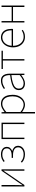

<svg xmlns="http://www.w3.org/2000/svg" viewBox="1611 -2141 752 4014"><g transform="rotate(-90 1987.0 -134.0)"><path d="M96 0V-478H126V-224Q126 -184 125 -137Q124 -90 122 -42H126Q141 -65 161 -94.5Q181 -124 196 -146L424 -478H454V0H424V-254Q424 -294 425.5 -341Q427 -388 428 -436H424Q409 -414 389 -384.5Q369 -355 354 -332L126 0Z M771 12Q721 12 676.5 -2.5Q632 -17 594 -52L612 -74Q648 -41 686.5 -28.5Q725 -16 770 -16Q809 -16 842 -30Q875 -44 894.5 -69.5Q914 -95 914 -129Q914 -183 871.5 -210.5Q829 -238 752 -238H694V-266H738Q815 -266 853.5 -293Q892 -320 892 -366Q892 -416 856.5 -439Q821 -462 770 -462Q721 -462 688.5 -448.5Q656 -435 626 -412L608 -434Q638 -457 676.5 -473.5Q715 -490 770 -490Q812 -490 847 -476Q882 -462 903 -435Q924 -408 924 -368Q924 -328 901 -300.5Q878 -273 842 -256V-252Q883 -242 914.5 -212Q946 -182 946 -128Q946 -87 923 -55.5Q900 -24 860.5 -6Q821 12 771 12Z M1086 0V-478H1430V0H1400V-450H1116V0Z M1622 222V-478H1648L1652 -416H1654Q1690 -445 1732.5 -467.5Q1775 -490 1820 -490Q1885 -490 1927.5 -460Q1970 -430 1991 -375Q2012 -320 2012 -246Q2012 -165 1982.5 -107.5Q1953 -50 1905 -19Q1857 12 1800 12Q1766 12 1728.5 -4Q1691 -20 1652 -48V42V222ZM1802 -16Q1854 -16 1894 -45.5Q1934 -75 1957 -127Q1980 -179 1980 -246Q1980 -307 1964 -356Q1948 -405 1912.5 -433.5Q1877 -462 1818 -462Q1781 -462 1740 -440.5Q1699 -419 1652 -378V-82Q1696 -46 1735 -31Q1774 -16 1802 -16Z M2248 12Q2211 12 2179.5 -1.5Q2148 -15 2129 -43.5Q2110 -72 2110 -117Q2110 -197 2186 -238.5Q2262 -280 2424 -298Q2425 -337 2416.5 -375Q2408 -413 2382 -437.5Q2356 -462 2306 -462Q2255 -462 2214 -442.5Q2173 -423 2150 -406L2134 -428Q2149 -440 2175 -454.5Q2201 -469 2235 -479.5Q2269 -490 2308 -490Q2364 -490 2396 -465Q2428 -440 2441 -399Q2454 -358 2454 -310V0H2428L2424 -64H2422Q2385 -34 2340.5 -11Q2296 12 2248 12ZM2250 -16Q2294 -16 2335 -37Q2376 -58 2424 -98V-272Q2319 -260 2257.5 -239.5Q2196 -219 2169 -189Q2142 -159 2142 -118Q2142 -63 2174.5 -39.5Q2207 -16 2250 -16Z M2728 0V-450H2552V-478H2934V-450H2758V0Z M3222 12Q3162 12 3112.5 -18Q3063 -48 3033.5 -104Q3004 -160 3004 -238Q3004 -316 3033.5 -372.5Q3063 -429 3110 -459.5Q3157 -490 3210 -490Q3265 -490 3305.5 -464.5Q3346 -439 3368 -390Q3390 -341 3390 -270Q3390 -263 3390 -255Q3390 -247 3388 -238H3020V-266H3360Q3360 -365 3319 -413.5Q3278 -462 3210 -462Q3168 -462 3128 -437.5Q3088 -413 3062 -363.5Q3036 -314 3036 -240Q3036 -172 3060.5 -121.5Q3085 -71 3128 -43.5Q3171 -16 3224 -16Q3265 -16 3298 -27Q3331 -38 3356 -56L3370 -34Q3343 -16 3309.5 -2Q3276 12 3222 12Z M3524 0V-478H3554V-266H3848V-478H3878V0H3848V-238H3554V0Z"/></g></svg>

Font: Source Sans 3 Variable
Style: Regular
Weight: 200
Designer: Paul D. Hunt
Foundry: Adobe Systems Incorporated
Version: Version 3.026